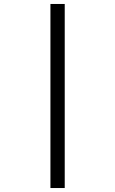

<svg xmlns="http://www.w3.org/2000/svg" viewBox="-20 -812 580 967"><path d="M234 -792H306V135H234Z"/></svg>

Font: umalayalam05
Style: Book
Weight: 400
Designer: Jelle Bosma - Monotype Design Team
Foundry: Monotype Imaging Inc.
Version: Version 2.003